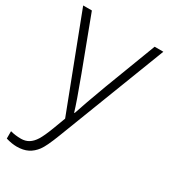

<svg xmlns="http://www.w3.org/2000/svg" viewBox="-189 -621 838 952"><g transform="rotate(30 229.5 -145.5)"><path d="M0 -530.8H49.8L162.1 -232.9Q213.4 -95.7 227.1 -47.9H230Q250.5 -110.8 296.9 -235.8L409.2 -530.8H459L221.2 85.9Q192.4 161.1 172.9 187.5Q153.3 213.9 127.2 227.1Q101.1 240.2 64 240.2Q36.1 240.2 2 230V188Q30.3 195.8 63 195.8Q87.9 195.8 106.9 184.1Q126 172.4 141.4 147.7Q156.7 123 177 69.6Q197.3 16.1 203.1 0Z"/></g></svg>

Font: Zoram GWeb Light
Style: Regular
Weight: 300
Foundry: Ascender Corporation
Version: Version 1.000